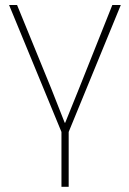

<svg xmlns="http://www.w3.org/2000/svg" viewBox="-20 -508 507 752"><path d="M15.6 -488.3H46.9L180.7 -161.1Q183.6 -153.3 233.4 -27.3H235.4Q268.6 -110.4 289.1 -160.2L419.9 -488.3H453.1L249 8.8V223.6H220.7V8.8Z"/></svg>

Font: Gothic A1 Thin
Style: Regular
Weight: 250
Designer: HanYang I&C Co.,Ltd.
Foundry: HanYang I&C Co.,Ltd.
Version: Version 2.50